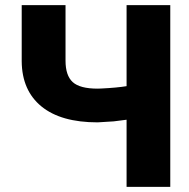

<svg xmlns="http://www.w3.org/2000/svg" viewBox="-20 -731 739 751"><path d="M646 -710.9V0H475.1V-262.7L424.8 -256.3L361.8 -252.4Q218.3 -252.4 142.1 -314.7Q65.9 -377 64.9 -491.2V-710.9H236.3V-493.7Q236.3 -435.5 264.4 -409.9Q292.5 -384.3 361.8 -384.3L376.5 -384.8Q436.5 -387.7 475.1 -394V-710.9Z"/></svg>

Font: Sadagaat-English
Style: Regular
Weight: 900
Designer: Ahmed alsheikh
Foundry: Ahmed alsheikh Design
Version: Version 2.137;January 17, 2018;FontCreator 11.0.0.2408 64-bi